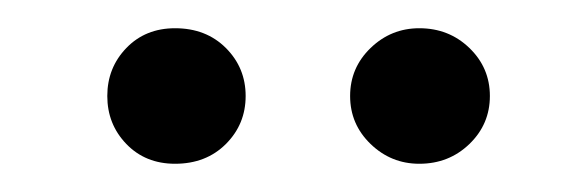

<svg xmlns="http://www.w3.org/2000/svg" viewBox="-20 -674 414 136"><path d="M154 -606Q154 -586 140 -572Q126 -558 104 -558Q83 -558 69.5 -572Q56 -586 56 -606Q56 -626 69.5 -640Q83 -654 104 -654Q126 -654 140 -640Q154 -626 154 -606ZM327 -606Q327 -586 312.5 -572Q298 -558 277 -558Q257 -558 242.5 -572Q228 -586 228 -606Q228 -626 242.5 -640Q257 -654 277 -654Q298 -654 312.5 -640Q327 -626 327 -606Z"/></svg>

Font: Baloo Chettan 2
Style: Regular
Weight: 400
Designer: Maithili Shingre, Unnati Kotecha and Ek Type
Foundry: Ek Type
Version: Version 1.640;hotconv 1.0.111;makeotfexe 2.5.65597; ttfautoh